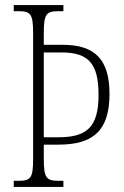

<svg xmlns="http://www.w3.org/2000/svg" viewBox="-20 -734 485 754"><path d="M34 0H229V-24H209C162 -24 152 -36 152 -109V-166H210C347 -166 410 -222 410 -365C410 -499 354 -558 227 -558H152V-605C152 -679 162 -690 209 -690H229V-714H34V-690H54C100 -690 110 -679 110 -605V-108C110 -35 100 -24 54 -24H34ZM210 -195H152V-528H222C328 -528 367 -484 367 -361C367 -234 320 -195 210 -195Z"/></svg>

Font: Noto Serif Sinhala ExtraCondensed ExtraLight
Style: Regular
Weight: 200
Width: 2
Designer: Jelle Bosma - Monotype Design Team
Foundry: Monotype Imaging Inc.
Version: Version 2.007